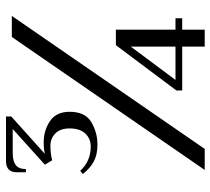

<svg xmlns="http://www.w3.org/2000/svg" viewBox="-52 -668 720 657"><g transform="rotate(-90 308.5 -340.0)"><path d="M41 -417 52 -426Q85 -390 135 -390Q162 -390 179.5 -408.5Q197 -427 197 -462Q197 -495 179.5 -511.5Q162 -528 138 -528Q111 -528 88 -522L73 -547L195 -657H113Q85 -657 71.5 -646.5Q58 -636 58 -612H47V-643Q47 -680 86 -680H238V-662L110 -547Q126 -551 150 -551Q190 -551 222 -529.5Q254 -508 254 -462Q254 -409 218.5 -388Q183 -367 142 -367Q107 -367 84 -379.5Q61 -392 41 -417ZM510 -660H582L127 0H55ZM477 -77H327V-97L482 -304H535V-100H574V-77H535V0H477ZM477 -100V-253L363 -100Z"/></g></svg>

Font: El Messiri Medium
Style: Regular
Weight: 500
Designer: Mohamed Gaber
Foundry: Kief Type Foundry
Version: Version 2.007